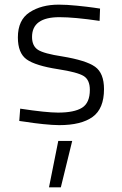

<svg xmlns="http://www.w3.org/2000/svg" viewBox="-20 -529 526 827"><path d="M411 -492 409 -439Q301 -455 236 -455Q118 -455 118 -370Q118 -331 143.5 -314.5Q169 -298 248 -286Q351 -269 389.5 -241.5Q428 -214 428 -145Q428 -61 379 -25.5Q330 10 235 10Q208 10 165 5.5Q122 1 92 -4L63 -8L67 -61Q179 -44 230 -44Q300 -44 333.5 -65Q367 -86 367 -142Q367 -185 340.5 -201.5Q314 -218 230 -231Q133 -246 95 -273Q57 -300 57 -368Q57 -443 107.5 -476Q158 -509 233 -509Q267 -509 311.5 -504.5Q356 -500 384 -496ZM191 278 231 78H291L242 278Z"/></svg>

Font: TitilliumText22L Lt
Style: Thin
Weight: 300
Designer: Campivisivi
Foundry: Campivisivi
Version: 1.000